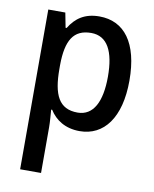

<svg xmlns="http://www.w3.org/2000/svg" viewBox="-87 -615 741 922"><g transform="rotate(10 283.0 -154.5)"><path d="M323 -549C252 -549 208 -518 177 -467H172L158 -539H75V240H177V17C177 -8 174 -41 172 -68H177C205 -23 253 10 324 10C442 10 518 -89 518 -270C518 -455 444 -549 323 -549ZM298 -464C377 -464 413 -394 413 -271C413 -149 376 -76 299 -76C208 -76 177 -141 177 -268V-287C178 -407 212 -464 298 -464Z"/></g></svg>

Font: Noto Sans Lao SemiCondensed Medium
Style: Regular
Weight: 500
Width: 4
Designer: Monotype Design Team
Foundry: Monotype Imaging Inc.
Version: Version 2.003